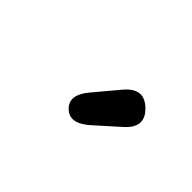

<svg xmlns="http://www.w3.org/2000/svg" viewBox="-16 -1110 658 658"><g transform="rotate(45 313.0 -780.5)"><path d="M369 -696Q314 -648 278 -683Q242 -718 289 -774L362 -861Q412 -920 462 -871Q511 -823 454 -772Z"/></g></svg>

Font: Resource Han Rounded KR
Style: Bold
Weight: 700
Designer: Cyano Hao (round all glyphs); Ryoko NISHIZUKA 西塚涼子 (kana, bopomofo & ideographs); Paul D. Hunt (Latin, Greek & Cyrillic)
Foundry: Cyano Hao
Version: 0.990